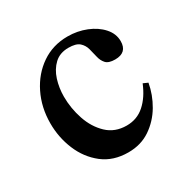

<svg xmlns="http://www.w3.org/2000/svg" viewBox="-107 -518 623 631"><g transform="rotate(-30 204.0 -202.0)"><path d="M361.8 -159.7 379.4 -151.9Q372.1 -110.4 349.9 -72.5Q327.6 -34.7 292 -10.5Q256.3 13.7 208.5 13.7Q151.4 13.7 112.3 -16.8Q73.2 -47.4 53.2 -95.5Q33.2 -143.6 33.2 -196.8Q33.2 -257.3 57.9 -307.4Q82.5 -357.4 125.7 -387Q168.9 -416.5 224.6 -416.5Q261.7 -416.5 294.7 -403.3Q327.6 -390.1 348.1 -367.2Q368.7 -344.2 368.7 -315.9Q368.7 -272.5 323.2 -272.5Q298.3 -272.5 288.3 -283.7Q278.3 -294.9 274.7 -311.3Q271 -327.6 266.6 -344Q262.2 -360.4 249.8 -371.6Q237.3 -382.8 208.5 -382.8Q175.8 -382.8 155.3 -363.5Q134.8 -344.2 125.2 -314Q115.7 -283.7 115.7 -251Q115.7 -206.5 130.1 -163.8Q144.5 -121.1 173.8 -93.3Q203.1 -65.4 247.6 -65.4Q287.1 -65.4 315.4 -90.6Q343.8 -115.7 361.8 -159.7Z"/></g></svg>

Font: Scheherazade New Medium
Style: Regular
Weight: 500
Designer: SIL International
Foundry: SIL International
Version: Version 4.000